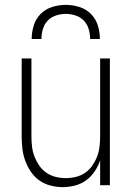

<svg xmlns="http://www.w3.org/2000/svg" viewBox="-20 -760 540 788"><path d="M237 8Q212 8 187 1.5Q162 -5 141.5 -19.5Q121 -34 106.5 -55.5Q92 -77 83.5 -100.5Q75 -124 72 -149.5Q69 -175 69 -200V-520H109V-200Q109 -179 111.5 -158Q114 -137 121.5 -117.5Q129 -98 141 -80.5Q153 -63 170.5 -51Q188 -39 208.5 -34Q229 -29 250 -29Q271 -29 291.5 -34Q312 -39 329.5 -51Q347 -63 359 -80.5Q371 -98 378.5 -117.5Q386 -137 388.5 -158Q391 -179 391 -200V-520H431V0H391V-102Q383 -78 368.5 -56.5Q354 -35 333.5 -20Q313 -5 288 1.5Q263 8 237 8ZM110 -600Q110 -628 118.5 -655.5Q127 -683 147 -703Q167 -723 194.5 -731.5Q222 -740 250 -740Q278 -740 305.5 -731.5Q333 -723 353 -703Q373 -683 381.5 -655.5Q390 -628 390 -600H350Q350 -620 344 -640.5Q338 -661 324 -675.5Q310 -690 290 -696.5Q270 -703 250 -703Q230 -703 210 -696.5Q190 -690 176 -675.5Q162 -661 156 -640.5Q150 -620 150 -600Z"/></svg>

Font: Iosevka SS04 Extralight
Style: Regular
Weight: 200
Monospace: yes
Designer: Belleve Invis
Foundry: Belleve Invis
Version: Version 19.0.0; ttfautohint (v1.8.4)